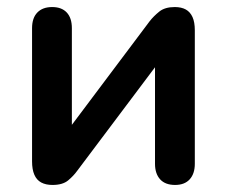

<svg xmlns="http://www.w3.org/2000/svg" viewBox="-20 -517 644 545"><path d="M129 8Q110 8 97 1Q84 -6 77.5 -21Q71 -36 71 -59V-437Q71 -466 86 -481.5Q101 -497 128 -497Q155 -497 169.5 -481.5Q184 -466 184 -437V-128H158L405 -457Q416 -471 432 -484Q448 -497 476 -497Q495 -497 507.5 -490Q520 -483 526.5 -468.5Q533 -454 533 -431V-52Q533 -24 518.5 -8Q504 8 477 8Q449 8 434.5 -8Q420 -24 420 -52V-362H447L199 -32Q189 -18 173.5 -5Q158 8 129 8Z"/></svg>

Font: Nunito
Style: Bold
Weight: 700
Designer: Vernon Adams
Foundry: Vernon Adams
Version: Version 3.602